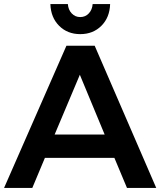

<svg xmlns="http://www.w3.org/2000/svg" viewBox="-21 -925 789 945"><path d="M227 -905H313Q315 -877 332 -859Q349 -841 374 -841Q399 -841 416 -859Q433 -877 435 -905H521Q519 -839 478 -798Q437 -757 374 -757Q311 -757 270 -798Q229 -839 227 -905ZM604 0 542 -148H200L138 0H-1L306 -700H445L748 0ZM248 -263H494L372 -557Z"/></svg>

Font: Montserrat arm Medium
Style: Regular
Weight: 500
Designer: Julieta Ulanovsky
Foundry: Julieta Ulanovsky
Version: Version 6.000;PS 006.000;hotconv 1.0.88;makeotf.lib2.5.64775